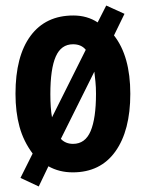

<svg xmlns="http://www.w3.org/2000/svg" viewBox="-20 -613 528 694"><path d="M451 -274Q451 -141 397 -65.5Q343 10 243 10Q194 10 155 -12L120 61L54 30L98 -58Q65 -102 50.5 -155Q36 -208 36 -274Q36 -410 90.5 -483.5Q145 -557 245 -557Q295 -557 333 -532L364 -593L430 -563L392 -485Q451 -410 451 -274ZM162 -273Q162 -248 163.5 -226.5Q165 -205 168 -189L290 -433Q274 -453 244 -453Q201 -453 181.5 -408.5Q162 -364 162 -273ZM327 -274Q327 -298 325 -317.5Q323 -337 321 -354L200 -111Q217 -93 244 -93Q288 -93 307.5 -139Q327 -185 327 -274Z"/></svg>

Font: Noto Sans Lao UI ExtCond
Style: Bold
Weight: 700
Width: 2
Designer: Monotype Design Team
Foundry: Monotype Imaging Inc.
Version: Version 2.000; ttfautohint (v1.8.4.7-5d5b)